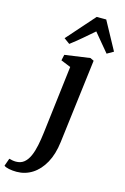

<svg xmlns="http://www.w3.org/2000/svg" viewBox="-277 -899 800 1224"><g transform="rotate(15 123.0 -287.0)"><path d="M186.5 0Q176.5 82 145 139Q113.5 196 66.5 226Q19.5 256 -37.5 256Q-64 256 -87.5 251.2Q-111 246.5 -120.5 238L-102.5 187.5Q-95 190 -81.8 192.2Q-68.5 194.5 -58 194.5Q-25.5 194.5 -4 176.8Q17.5 159 31.2 127.8Q45 96.5 53.2 56.2Q61.5 16 67 -29.5L121 -478L56 -504.5L64.5 -543L231 -566.5L255 -555ZM77 -618.5 39 -646 201.5 -830H264.5L365.5 -644.5L323 -620Q298 -648.5 273.5 -679.2Q249 -710 223 -740Q188 -709.5 151.2 -678.2Q114.5 -647 77 -618.5Z"/></g></svg>

Font: Merriweather 20pt SemiBold
Style: Italic
Weight: 600
Italic angle: -7.8°
Version: Version 2.101